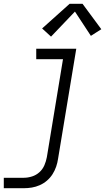

<svg xmlns="http://www.w3.org/2000/svg" viewBox="-29 -777 554 1012"><path d="M-9 215V160H97Q118 160 140 153Q162 146 179 130.5Q196 115 205 94Q214 73 218 51L303 -465H162V-520H373L277 60Q274 81 267 101.5Q260 122 248 141Q236 160 218.5 175Q201 190 180.5 199Q160 208 139 211.5Q118 215 97 215ZM240 -584 193 -627 338 -757H406L505 -623L450 -588L366 -716Z"/></svg>

Font: Iosevka SS04 Light Oblique
Style: Regular
Weight: 300
Italic angle: -9°
Monospace: yes
Designer: Belleve Invis
Foundry: Belleve Invis
Version: Version 19.0.0; ttfautohint (v1.8.4)